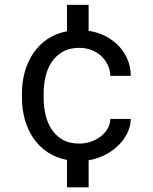

<svg xmlns="http://www.w3.org/2000/svg" viewBox="-20 -664 640 803"><path d="M312 -63.5Q336.4 -63.5 359.6 -71.3Q382.8 -79.1 400.9 -93Q418.9 -106.9 429.9 -125.7Q440.9 -144.5 441.4 -166.5H526.9Q526.4 -135.3 512.2 -106.7Q498 -78.1 474.1 -54.9Q450.2 -31.7 418.2 -15.6Q386.2 0.5 350.6 6.3V119.6H260.3V4.9Q213.4 -3.9 178 -28.1Q142.6 -52.2 119.1 -86.9Q95.7 -121.6 83.7 -164.6Q71.8 -207.5 71.8 -253.9V-274.4Q71.8 -320.8 83.7 -363.5Q95.7 -406.2 119.1 -441.2Q142.6 -476.1 178 -500.2Q213.4 -524.4 260.3 -533.2V-643.6H350.6V-535.2Q389.6 -529.3 421.9 -512.5Q454.1 -495.6 477.5 -470.7Q501 -445.8 513.9 -414.1Q526.9 -382.3 526.9 -346.7H441.4Q440.9 -370.6 430.9 -391.8Q420.9 -413.1 403.8 -429.2Q386.7 -445.3 363 -454.6Q339.4 -463.9 312 -463.9Q270 -463.9 241.5 -447Q212.9 -430.2 195.3 -403.1Q177.7 -376 170.2 -342.3Q162.6 -308.6 162.6 -274.4V-253.9Q162.6 -219.2 170.2 -185.3Q177.7 -151.4 195.1 -124.3Q212.4 -97.2 241 -80.3Q269.5 -63.5 312 -63.5Z"/></svg>

Font: TypoPRO Roboto Mono
Style: Regular
Weight: 400
Designer: Google
Version: Version 2.000986; 2015; ttfautohint (v1.3)